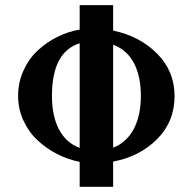

<svg xmlns="http://www.w3.org/2000/svg" viewBox="-20 -720 741 740"><path d="M287.1 -149.9V-553.2Q180.2 -520 180.2 -350.1Q180.2 -272.5 207.5 -220.9Q234.9 -169.4 287.1 -149.9ZM287.1 -606V-700.2H416V-602.1Q518.1 -581.1 585.4 -513.4Q652.8 -445.8 652.8 -350.1Q652.8 -251.5 585.9 -184.1Q519 -116.7 416 -97.2V0H287.1V-96.2Q241.7 -105 200 -126.5Q158.2 -147.9 124.3 -179.7Q90.3 -211.4 70.1 -255.9Q49.8 -300.3 49.8 -350.1Q49.8 -401.4 69.8 -446.5Q89.8 -491.7 123.5 -523.7Q157.2 -555.7 199.2 -576.9Q241.2 -598.1 287.1 -606ZM416 -547.9V-150.9Q467.3 -170.4 495.1 -222.2Q522.9 -273.9 522.9 -350.1Q522.9 -426.3 496.1 -477.1Q469.2 -527.8 416 -547.9Z"/></svg>

Font: Pfennig
Style: Bold
Weight: 700
Version: Version 20120410 ; ttfautohint (v0.8)